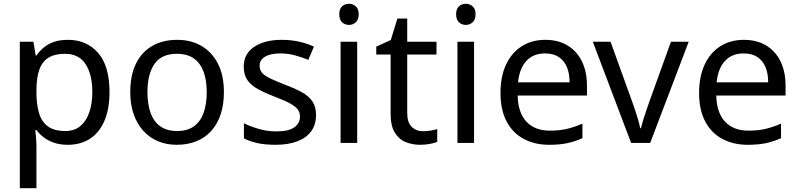

<svg xmlns="http://www.w3.org/2000/svg" viewBox="-20 -757 4232 1017"><path d="M340 -546Q439 -546 499.5 -477Q560 -408 560 -269Q560 -178 532.5 -115.5Q505 -53 455.5 -21.5Q406 10 339 10Q298 10 266 -1Q234 -12 211.5 -29.5Q189 -47 173 -68H167Q169 -51 171 -25Q173 1 173 20V240H85V-536H157L169 -463H173Q189 -486 211.5 -505Q234 -524 265.5 -535Q297 -546 340 -546ZM324 -472Q270 -472 237 -451.5Q204 -431 189 -390Q174 -349 173 -286V-269Q173 -203 187 -157Q201 -111 234.5 -87Q268 -63 326 -63Q375 -63 406.5 -90Q438 -117 453.5 -163.5Q469 -210 469 -270Q469 -362 433.5 -417Q398 -472 324 -472Z M1166 -269Q1166 -202 1148.5 -150.5Q1131 -99 1098.5 -63Q1066 -27 1019.5 -8.5Q973 10 916 10Q863 10 818 -8.5Q773 -27 740 -63Q707 -99 688.5 -150.5Q670 -202 670 -269Q670 -358 700 -419.5Q730 -481 786 -513.5Q842 -546 919 -546Q992 -546 1047.5 -513.5Q1103 -481 1134.5 -419.5Q1166 -358 1166 -269ZM761 -269Q761 -206 777.5 -159.5Q794 -113 829 -88Q864 -63 918 -63Q972 -63 1007 -88Q1042 -113 1058.5 -159.5Q1075 -206 1075 -269Q1075 -333 1058 -378Q1041 -423 1006.5 -447.5Q972 -472 917 -472Q835 -472 798 -418Q761 -364 761 -269Z M1654 -148Q1654 -96 1628 -61Q1602 -26 1554 -8Q1506 10 1440 10Q1384 10 1343.5 1Q1303 -8 1272 -24V-104Q1304 -88 1349.5 -74.5Q1395 -61 1442 -61Q1509 -61 1539 -82.5Q1569 -104 1569 -140Q1569 -160 1558 -176Q1547 -192 1518.5 -208Q1490 -224 1437 -244Q1385 -264 1348 -284Q1311 -304 1291 -332Q1271 -360 1271 -404Q1271 -472 1326.5 -509Q1382 -546 1472 -546Q1521 -546 1563.5 -536.5Q1606 -527 1643 -510L1613 -440Q1579 -454 1542 -464Q1505 -474 1466 -474Q1412 -474 1383.5 -456.5Q1355 -439 1355 -409Q1355 -387 1368 -371.5Q1381 -356 1411.5 -341.5Q1442 -327 1493 -307Q1544 -288 1580 -268Q1616 -248 1635 -219.5Q1654 -191 1654 -148Z M1872 -536V0H1784V-536ZM1829 -737Q1849 -737 1864.5 -723.5Q1880 -710 1880 -681Q1880 -653 1864.5 -639Q1849 -625 1829 -625Q1807 -625 1792 -639Q1777 -653 1777 -681Q1777 -710 1792 -723.5Q1807 -737 1829 -737Z M2221 -62Q2241 -62 2262 -65.5Q2283 -69 2296 -73V-6Q2282 1 2256 5.5Q2230 10 2206 10Q2164 10 2128.5 -4.5Q2093 -19 2071 -55Q2049 -91 2049 -156V-468H1973V-510L2050 -545L2085 -659H2137V-536H2292V-468H2137V-158Q2137 -109 2160.5 -85.5Q2184 -62 2221 -62Z M2491 -536V0H2403V-536ZM2448 -737Q2468 -737 2483.5 -723.5Q2499 -710 2499 -681Q2499 -653 2483.5 -639Q2468 -625 2448 -625Q2426 -625 2411 -639Q2396 -653 2396 -681Q2396 -710 2411 -723.5Q2426 -737 2448 -737Z M2868 -546Q2937 -546 2986.5 -516Q3036 -486 3062.5 -431.5Q3089 -377 3089 -304V-251H2722Q2724 -160 2768.5 -112.5Q2813 -65 2893 -65Q2944 -65 2983.5 -74.5Q3023 -84 3065 -102V-25Q3024 -7 2984 1.5Q2944 10 2889 10Q2813 10 2754.5 -21Q2696 -52 2663.5 -113.5Q2631 -175 2631 -264Q2631 -352 2660.5 -415Q2690 -478 2743.5 -512Q2797 -546 2868 -546ZM2867 -474Q2804 -474 2767.5 -433.5Q2731 -393 2724 -321H2997Q2997 -367 2983 -401Q2969 -435 2940.5 -454.5Q2912 -474 2867 -474Z M3323 0 3120 -536H3214L3328 -220Q3336 -198 3345 -171Q3354 -144 3361 -119.5Q3368 -95 3371 -78H3375Q3379 -95 3386.5 -120Q3394 -145 3403.5 -172Q3413 -199 3420 -220L3534 -536H3628L3424 0Z M3920 -546Q3989 -546 4038.5 -516Q4088 -486 4114.5 -431.5Q4141 -377 4141 -304V-251H3774Q3776 -160 3820.5 -112.5Q3865 -65 3945 -65Q3996 -65 4035.5 -74.5Q4075 -84 4117 -102V-25Q4076 -7 4036 1.5Q3996 10 3941 10Q3865 10 3806.5 -21Q3748 -52 3715.5 -113.5Q3683 -175 3683 -264Q3683 -352 3712.5 -415Q3742 -478 3795.5 -512Q3849 -546 3920 -546ZM3919 -474Q3856 -474 3819.5 -433.5Q3783 -393 3776 -321H4049Q4049 -367 4035 -401Q4021 -435 3992.5 -454.5Q3964 -474 3919 -474Z"/></svg>

Font: Noto Sans Ambassadori
Style: Regular
Weight: 400
Designer: Monotype Design Team
Foundry: Monotype Imaging Inc.
Version: Version 2.013